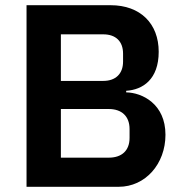

<svg xmlns="http://www.w3.org/2000/svg" viewBox="-20 -718 703 738"><path d="M82 0H436C539 0 616 -88 616 -200C616 -319 526 -362 465 -363V-369C529 -373 590 -413 590 -519C590 -627 520 -698 405 -698H82ZM214 -299H398C448 -299 478 -271 478 -222V-188C478 -139 448 -112 398 -112H214ZM214 -586H377C425 -586 453 -559 453 -512V-481C453 -435 425 -407 377 -407H214Z"/></svg>

Font: IBM Plex Thai Looped SemiBold
Style: Regular
Weight: 600
Designer: Mike Abbink, Paul van der Laan, Pieter van Rosmalen, Ben Mitchell, Mark Frömberg
Foundry: Bold Monday
Version: Version 1.0